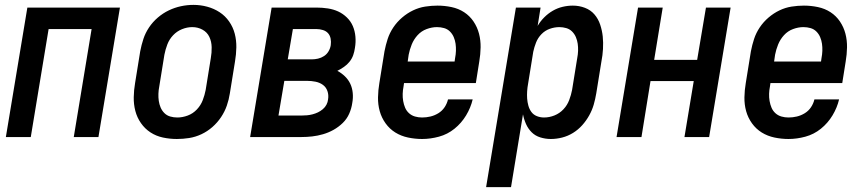

<svg xmlns="http://www.w3.org/2000/svg" viewBox="-20 -561 3540 786"><path d="M4 0 92 -530H471L383 0H282L355 -442H179L106 0Z M704 8Q675 8 647 2Q619 -4 596 -19Q573 -34 557 -57Q541 -80 534 -107Q527 -134 527.5 -163Q528 -192 533 -221L554 -351Q559 -377 567 -401.5Q575 -426 590 -448.5Q605 -471 626 -489Q647 -507 671 -518.5Q695 -530 720.5 -535.5Q746 -541 772 -541Q801 -541 828.5 -533.5Q856 -526 879 -511Q902 -496 918 -473Q934 -450 941 -423Q948 -396 947.5 -367Q947 -338 942 -309L921 -179Q917 -153 908.5 -128.5Q900 -104 885 -81.5Q870 -59 849.5 -41Q829 -23 804.5 -11.5Q780 0 754.5 4Q729 8 704 8ZM706 -80Q727 -80 748.5 -88Q770 -96 786 -113Q802 -130 810 -151Q818 -172 822 -193L843 -323Q847 -345 846.5 -368Q846 -391 837 -410Q828 -429 809 -439.5Q790 -450 767 -450Q746 -450 725 -441.5Q704 -433 688.5 -416.5Q673 -400 665 -379Q657 -358 653 -337L632 -207Q629 -192 628.5 -177Q628 -162 630 -148Q632 -134 637.5 -121Q643 -108 653 -98Q663 -88 677 -84Q691 -80 706 -80Z M1004 0 1092 -530H1276Q1299 -530 1322 -526.5Q1345 -523 1364.5 -514Q1384 -505 1400 -489.5Q1416 -474 1424.5 -454Q1433 -434 1435 -411Q1437 -388 1433 -365Q1431 -350 1426 -335.5Q1421 -321 1411 -308.5Q1401 -296 1388 -287Q1375 -278 1361 -271Q1378 -262 1392 -248.5Q1406 -235 1414 -218Q1422 -201 1424 -180.5Q1426 -160 1422 -139Q1419 -117 1409.5 -95.5Q1400 -74 1383 -57.5Q1366 -41 1345.5 -29.5Q1325 -18 1302.5 -11.5Q1280 -5 1258 -2.5Q1236 0 1214 0ZM1158 -318H1256Q1269 -318 1282 -321Q1295 -324 1306.5 -331.5Q1318 -339 1325 -351Q1332 -363 1334 -376Q1336 -390 1333.5 -403Q1331 -416 1323 -425Q1315 -434 1302 -438Q1289 -442 1276 -442H1179ZM1120 -88H1214Q1225 -88 1236.5 -89Q1248 -90 1259.5 -93Q1271 -96 1281.5 -101Q1292 -106 1301.5 -114Q1311 -122 1316.5 -132.5Q1322 -143 1323 -154Q1326 -172 1320.5 -188Q1315 -204 1302 -213.5Q1289 -223 1272 -226.5Q1255 -230 1237 -230H1144Z M1708 8Q1679 8 1650.5 2Q1622 -4 1598.5 -18.5Q1575 -33 1558.5 -56Q1542 -79 1534.5 -106Q1527 -133 1527.5 -162.5Q1528 -192 1533 -221L1554 -351Q1559 -377 1567 -401.5Q1575 -426 1590 -448.5Q1605 -471 1626 -489Q1647 -507 1671 -518.5Q1695 -530 1720.5 -534Q1746 -538 1771 -538Q1800 -538 1828.5 -532Q1857 -526 1880 -511Q1903 -496 1918.5 -473Q1934 -450 1941 -423Q1948 -396 1947.5 -367Q1947 -338 1942 -309L1928 -221H1634L1632 -207Q1629 -192 1628.5 -177Q1628 -162 1630.5 -147.5Q1633 -133 1638.5 -120Q1644 -107 1654.5 -97.5Q1665 -88 1679 -84Q1693 -80 1708 -80Q1725 -80 1742 -84Q1759 -88 1774.5 -97.5Q1790 -107 1800 -122Q1810 -137 1814 -154H1915Q1907 -120 1888 -88.5Q1869 -57 1840.5 -34Q1812 -11 1777 -1.5Q1742 8 1708 8ZM1649 -309H1841L1843 -323Q1846 -338 1846.5 -353Q1847 -368 1845 -382Q1843 -396 1837.5 -409Q1832 -422 1822 -432Q1812 -442 1798 -446Q1784 -450 1769 -450Q1748 -450 1726.5 -442Q1705 -434 1689.5 -417Q1674 -400 1665.5 -379Q1657 -358 1653 -337Z M1970 205 2092 -530H2193L2181 -455Q2192 -474 2208 -490Q2224 -506 2243 -517Q2262 -528 2283 -533Q2304 -538 2325 -538Q2351 -538 2374.5 -529Q2398 -520 2413.5 -502Q2429 -484 2437 -460Q2445 -436 2447.5 -411.5Q2450 -387 2448.5 -360.5Q2447 -334 2442 -309L2421 -179Q2417 -155 2410.5 -132.5Q2404 -110 2392 -88.5Q2380 -67 2363.5 -48.5Q2347 -30 2326 -17Q2305 -4 2281.5 2Q2258 8 2235 8Q2213 8 2192 1.5Q2171 -5 2156.5 -19.5Q2142 -34 2133.5 -53Q2125 -72 2121 -93L2072 205ZM2207 -80Q2229 -80 2250 -88.5Q2271 -97 2286.5 -113.5Q2302 -130 2310 -151Q2318 -172 2322 -193L2343 -323Q2346 -338 2346.5 -353Q2347 -368 2345 -382Q2343 -396 2337.5 -409Q2332 -422 2322 -432Q2312 -442 2298 -446Q2284 -450 2270 -450Q2250 -450 2230.5 -443Q2211 -436 2196.5 -421Q2182 -406 2174.5 -387Q2167 -368 2163 -349L2142 -219Q2139 -203 2138 -187.5Q2137 -172 2138 -157.5Q2139 -143 2143 -128.5Q2147 -114 2155.5 -102.5Q2164 -91 2178 -85.5Q2192 -80 2207 -80Z M2504 0 2592 -530H2693L2658 -316H2834L2870 -530H2971L2883 0H2782L2820 -229H2643L2606 0Z M3208 8Q3179 8 3150.5 2Q3122 -4 3098.5 -18.5Q3075 -33 3058.5 -56Q3042 -79 3034.5 -106Q3027 -133 3027.5 -162.5Q3028 -192 3033 -221L3054 -351Q3059 -377 3067 -401.5Q3075 -426 3090 -448.5Q3105 -471 3126 -489Q3147 -507 3171 -518.5Q3195 -530 3220.5 -534Q3246 -538 3271 -538Q3300 -538 3328.5 -532Q3357 -526 3380 -511Q3403 -496 3418.5 -473Q3434 -450 3441 -423Q3448 -396 3447.5 -367Q3447 -338 3442 -309L3428 -221H3134L3132 -207Q3129 -192 3128.5 -177Q3128 -162 3130.5 -147.5Q3133 -133 3138.5 -120Q3144 -107 3154.5 -97.5Q3165 -88 3179 -84Q3193 -80 3208 -80Q3225 -80 3242 -84Q3259 -88 3274.5 -97.5Q3290 -107 3300 -122Q3310 -137 3314 -154H3415Q3407 -120 3388 -88.5Q3369 -57 3340.5 -34Q3312 -11 3277 -1.5Q3242 8 3208 8ZM3149 -309H3341L3343 -323Q3346 -338 3346.5 -353Q3347 -368 3345 -382Q3343 -396 3337.5 -409Q3332 -422 3322 -432Q3312 -442 3298 -446Q3284 -450 3269 -450Q3248 -450 3226.5 -442Q3205 -434 3189.5 -417Q3174 -400 3165.5 -379Q3157 -358 3153 -337Z"/></svg>

Font: Iosevka Curly Semibold Oblique
Style: Regular
Weight: 600
Italic angle: -9°
Monospace: yes
Designer: Belleve Invis
Foundry: Belleve Invis
Version: Version 11.1.0; ttfautohint (v1.8.3)